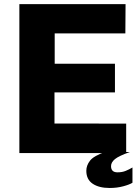

<svg xmlns="http://www.w3.org/2000/svg" viewBox="-20 -743 681 932"><path d="M74 0V-723H589.5L588.5 -581H245.5V-433.5H538V-294.5H244.5V-143.5L592.5 -143V0ZM399 86Q399 60 417 36.8Q435 13.5 493 -6.5L610 -5Q556.5 14 537.8 29.5Q519 45 519 63.5Q519 78.5 526.8 86Q534.5 93.5 550.5 93.5Q573 93.5 590 86.5Q607 79.5 623 70V144Q609 153 578.5 161.2Q548 169.5 512.5 169.5Q460.5 169.5 429.8 148.8Q399 128 399 86Z"/></svg>

Font: Public Sans ExtraBold
Style: Regular
Weight: 800
Designer: The Public Sans Project Authors: Dan O. Williams and USWDS (Libre Franklin designed by Pablo Impallari and Rodrigo Fuenz
Version: Version 1.007